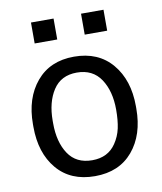

<svg xmlns="http://www.w3.org/2000/svg" viewBox="-83 -791 731 867"><g transform="rotate(-10 283.0 -357.0)"><path d="M221.5 -627.5H118V-723.5H221.5ZM450.5 -627.5H347.5V-723.5H450.5ZM283 10Q171.5 10 109.2 -63.8Q47 -137.5 47 -258V-269.5Q47 -389 109.5 -463.5Q172 -538 282 -538Q393.5 -538 456.2 -463.5Q519 -389 519 -269.5V-258Q519 -138 456.5 -64Q394 10 283 10ZM283 -63Q355.5 -63 392 -117.5Q413 -148.5 420.8 -184.5Q428.5 -220.5 428.5 -269.5Q428.5 -354.5 391.8 -409.8Q355 -465 282 -465Q209.5 -465 173.5 -409.8Q137.5 -354.5 137.5 -269.5V-258Q137.5 -171.5 173.8 -117.2Q210 -63 283 -63Z"/></g></svg>

Font: Roberto Sans
Style: Regular
Weight: 400
Designer: Google (font) & Cristiano Sobral (main changes)
Version: Version 1.500; ttfautohint (v1.8.4.7-5d5b-dirty)